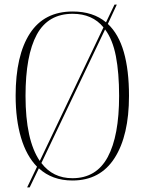

<svg xmlns="http://www.w3.org/2000/svg" viewBox="-20 -775 630 835"><path d="M141 -50Q95 -97 71.5 -176Q48 -255 48 -359Q48 -534 110 -629.5Q172 -725 296 -725Q385 -725 441 -678L478 -755H488L449 -671Q496 -627 518.5 -548.5Q541 -470 541 -358Q541 -186 478.5 -88Q416 10 295 10Q207 10 149 -43L109 40H98ZM430 -656Q382 -715 296 -715Q189 -715 140 -624.5Q91 -534 91 -358Q91 -166 153 -75ZM295 0Q399 0 448.5 -92Q498 -184 498 -358Q498 -458 484 -530.5Q470 -603 437 -647L160 -66Q210 0 295 0Z"/></svg>

Font: Noto Serif Display Condensed ExtraLight
Style: Regular
Weight: 200
Width: 3
Designer: Monotype Design Team
Foundry: Monotype Imaging Inc.
Version: Version 2.009